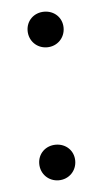

<svg xmlns="http://www.w3.org/2000/svg" viewBox="-40 -465 262 489"><g transform="rotate(-5 91.0 -220.5)"><path d="M91 -345C117 -345 137 -365 137 -391C137 -417 117 -436 91 -436C65 -436 45 -417 45 -391C45 -365 65 -345 91 -345ZM91 -5C117 -5 137 -25 137 -51C137 -77 117 -96 91 -96C65 -96 45 -77 45 -51C45 -25 65 -5 91 -5Z"/></g></svg>

Font: Barlow Condensed ExtraLight
Style: Regular
Weight: 275
Width: 3
Designer: Jeremy Tribby
Foundry: Tribby Type
Version: Version 1.422;hotconv 1.0.109;makeotfexe 2.5.65596